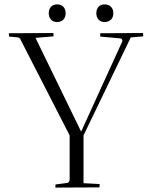

<svg xmlns="http://www.w3.org/2000/svg" viewBox="-20 -850 722 871"><path d="M295.9 -33.2V-235.8L70.8 -674.8Q66.4 -678.7 63 -680.2L21 -684.1Q20 -689.9 20 -699.2L222.2 -700.2Q222.2 -699.2 222.7 -692.4Q223.1 -685.5 223.1 -685.1L141.1 -678.2L348.1 -252.9L535.2 -663.1Q535.2 -674.3 525.9 -675.8L435.1 -684.1Q434.1 -689.9 434.1 -699.2L628.9 -700.2Q628.9 -699.2 629.4 -692.4Q629.9 -685.5 629.9 -685.1L573.2 -680.2L358.9 -235.8V-19L432.1 -15.1Q432.1 -14.6 431.6 -7.6Q431.2 -0.5 431.2 0L231 1Q231 -8.3 231.9 -13.2L284.2 -20Q293.5 -21.5 295.9 -33.2ZM201.2 -790Q201.2 -808.6 211.4 -819.3Q221.7 -830.1 238.8 -830.1Q256.8 -830.1 267.3 -819.3Q277.8 -808.6 277.8 -790Q277.8 -771 266.8 -760.5Q255.9 -750 238.8 -750Q221.2 -750 211.2 -761.5Q201.2 -772.9 201.2 -790ZM417 -790Q417 -808.6 427.2 -819.3Q437.5 -830.1 454.1 -830.1Q472.7 -830.1 483.4 -819.3Q494.1 -808.6 494.1 -790Q494.1 -771 482.9 -760.5Q471.7 -750 454.1 -750Q437 -750 427 -761.5Q417 -772.9 417 -790Z"/></svg>

Font: Antic Didone
Style: Regular
Weight: 400
Designer: Santiago Orozco
Foundry: Santiago Orozco
Version: Version 2.000